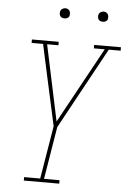

<svg xmlns="http://www.w3.org/2000/svg" viewBox="-60 -956 667 999"><g transform="rotate(5 273.0 -456.0)"><path d="M103 0V-18H187L233 -295L173 -569L141 -717H81V-735H221V-717H162L246 -321L463 -717H406V-735H546V-717H484L252 -292L207 -18H288V0ZM440 -859Q434 -859 428 -861Q422 -863 418.5 -868Q415 -873 414 -879Q413 -885 414 -891Q415 -896 417.5 -900Q420 -904 423.5 -906.5Q427 -909 431.5 -910.5Q436 -912 440 -912Q447 -912 452.5 -909.5Q458 -907 461.5 -902Q465 -897 466 -891Q467 -885 466 -879Q466 -874 463.5 -870Q461 -866 457 -863.5Q453 -861 449 -860Q445 -859 440 -859ZM240 -859Q234 -859 228 -861Q222 -863 218.5 -868Q215 -873 214 -879Q213 -885 214 -891Q215 -896 217.5 -900Q220 -904 223.5 -906.5Q227 -909 231.5 -910.5Q236 -912 240 -912Q247 -912 252.5 -909.5Q258 -907 261.5 -902Q265 -897 266 -891Q267 -885 266 -879Q266 -874 263.5 -870Q261 -866 257 -863.5Q253 -861 249 -860Q245 -859 240 -859Z"/></g></svg>

Font: Iosevka Slab Thin
Style: Italic
Weight: 100
Italic angle: -9°
Monospace: yes
Designer: Belleve Invis
Foundry: Belleve Invis
Version: Version 11.1.1; ttfautohint (v1.8.3)